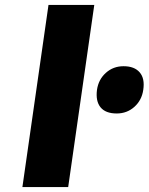

<svg xmlns="http://www.w3.org/2000/svg" viewBox="-20 -760 604 780"><path d="M71 0 177 -740H363L257 0ZM454 -299Q409 -299 388.5 -324Q368 -349 374 -395Q380 -437 410 -464Q440 -491 482 -491Q526 -491 547.5 -466Q569 -441 562 -395Q556 -353 526 -326Q496 -299 454 -299Z"/></svg>

Font: Lexend ExtBd
Style: Italic
Weight: 800
Italic angle: -8.13011°
Designer: Bonnie Shaver-Troup, Thomas Jockin
Foundry: Lexend
Version: Version 1.007